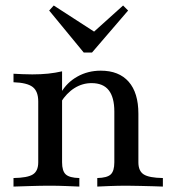

<svg xmlns="http://www.w3.org/2000/svg" viewBox="-20 -688 638 708"><path d="M338.7 0V-31.5Q375 -32.3 388.3 -44.8Q401.6 -57.3 401.6 -89.5V-276.6Q401.6 -329 381 -355.2Q360.5 -381.5 317.7 -381.5Q283.9 -381.5 254.8 -363.3Q225.8 -345.2 204 -310.5L204.8 -346Q226.6 -383.9 265.3 -405.6Q304 -427.4 351.6 -427.4Q418.5 -427.4 454.4 -386.7Q490.3 -346 490.3 -268.5V-89.5Q490.3 -57.3 510.1 -44.8Q529.8 -32.3 580.6 -31.5V0Q567.7 -0.8 545.6 -1.2Q523.4 -1.6 497.6 -2.4Q471.8 -3.2 447.6 -3.2Q415.3 -3.2 384.7 -2Q354 -0.8 338.7 0ZM29.8 0V-31.5Q81.5 -32.3 101.2 -44.8Q121 -57.3 121 -89.5V-313.7Q121 -351.6 100.4 -367.3Q79.8 -383.1 29.8 -384.7V-416.1Q46 -415.3 63.3 -414.5Q80.6 -413.7 99.2 -413.7Q130.6 -413.7 157.7 -416.5Q184.7 -419.4 208.9 -425V-89.5Q208.9 -57.3 222.6 -44.8Q236.3 -32.3 272.6 -31.5V0Q252.4 -0.8 223.4 -2Q194.4 -3.2 163.7 -3.2Q129.8 -3.2 93.5 -2Q57.3 -0.8 29.8 0ZM433.9 -667.7 452.4 -649.2 319.4 -494.4H288.7L161.3 -649.2L178.2 -667.7L347.6 -558.1L304 -550.8Z"/></svg>

Font: Playfair 12pt Medium
Style: Regular
Weight: 500
Designer: Claus Eggers Sørensen
Foundry: Claus Eggers Sørensen
Version: Version 2.000;gftools[0.9.28]